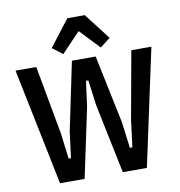

<svg xmlns="http://www.w3.org/2000/svg" viewBox="-99 -1040 1059 1130"><g transform="rotate(-10 430.5 -474.5)"><path d="M168 0 25 -698H149L223 -293L243 -134H257L277 -290L362 -698H504L589 -290L609 -134H624L644 -293L717 -698H837L687 0H543L457 -416L437 -567H423L403 -416L315 0ZM483 -949 604 -792 543 -745 431 -863 319 -745 258 -792 379 -949Z"/></g></svg>

Font: IBM Plex Sans Cond SmBld
Style: Regular
Weight: 600
Width: 3
Designer: Mike Abbink, Paul van der Laan, Pieter van Rosmalen
Foundry: Bold Monday
Version: Version 1.3